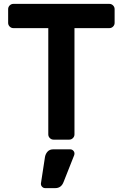

<svg xmlns="http://www.w3.org/2000/svg" viewBox="-20 -720 633 990"><path d="M22 0ZM571 -673V-602Q571 -591 563 -583Q555 -575 544 -575H364V-27Q364 -16 356 -8Q348 0 337 0H256Q245 0 237 -8Q229 -16 229 -27V-575H49Q38 -575 30 -583Q22 -591 22 -602V-673Q22 -684 30 -692Q38 -700 49 -700H544Q555 -700 563 -692Q571 -684 571 -673ZM255 50H342Q351 50 357.5 56.5Q364 63 364 72Q364 76 363 79L308 218Q296 250 265 250H213Q204 250 197.5 243.5Q191 237 191 228V226L212 89Q215 73 225.5 61.5Q236 50 255 50Z"/></svg>

Font: Hezaedrus Medium
Style: Regular
Weight: 500
Designer: Hubert & Fischer
Foundry: Hubert & Fischer
Version: Version 1.10;September 3, 2019;FontCreator 11.5.0.2425 64-bi